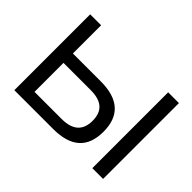

<svg xmlns="http://www.w3.org/2000/svg" viewBox="-105 -698 895 895"><g transform="rotate(45 343.0 -250.0)"><path d="M54 0H310C427 0 485 -52 485 -157C485 -262 426 -314 310 -314H126V-500H54ZM126 -61V-252H305C378 -252 413 -221 413 -157C413 -93 377 -61 305 -61ZM568 0H639V-500H568Z"/></g></svg>

Font: LT Wave Alt Light
Style: Regular
Weight: 300
Designer: Daniel Lyons
Version: Version 2.5 (Glyphs App)